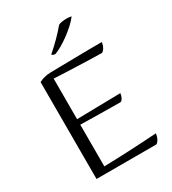

<svg xmlns="http://www.w3.org/2000/svg" viewBox="-227 -1079 1082 1205"><g transform="rotate(-30 314.0 -476.0)"><path d="M110 7V-695Q144 -714 192 -716Q221 -717 269.5 -717.5Q318 -718 372.5 -719Q427 -720 479.5 -720.5Q532 -721 568 -721Q566 -700 556.5 -683Q547 -666 535 -661Q501 -661 458 -662.5Q415 -664 369 -665.5Q323 -667 277 -669Q231 -671 192 -673V-379L509 -385Q507 -367 499 -352Q491 -337 481 -335Q408 -336 336 -336.5Q264 -337 192 -339V-37Q280 -39 375 -43.5Q470 -48 576 -55Q573 -32 564 -15.5Q555 1 544 7ZM485 -955Q468 -932 441.5 -908Q415 -884 386.5 -863Q358 -842 329.5 -825.5Q301 -809 279 -801Q272 -801 264 -804Q256 -807 254 -811Q271 -826 289.5 -843Q308 -860 326 -878Q344 -896 360.5 -914Q377 -932 390 -948Q400 -954 416.5 -956.5Q433 -959 450 -959Q461 -959 470 -958Q479 -957 485 -955Z"/></g></svg>

Font: Gotu
Style: Regular
Weight: 400
Designer: Sarang Kulkarni & Kailash Malviya
Foundry: Ek Type
Version: Version 2.320;hotconv 1.0.109;makeotfexe 2.5.65596; ttfautoh